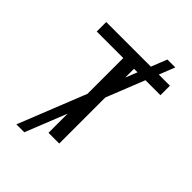

<svg xmlns="http://www.w3.org/2000/svg" viewBox="-263 -950 1172 1172"><g transform="rotate(45 323.0 -364.0)"><path d="M101.6 102.1H169.9L276.9 -165.5V0H369.6V-397.9L468.3 -645.5H597.7V-727.5H501.5L542 -829.6H473.6L433.1 -727.5H47.9V-645.5H276.9V-336.9ZM369.6 -569.3V-645.5H399.9Z"/></g></svg>

Font: Raveo
Style: Regular
Weight: 400
Designer: Jakub Foglar, Rasmus Andersson (Inter)
Foundry: Jakubfoglar.com
Version: Version 1.100;Glyphs 3.2.3 (3260)